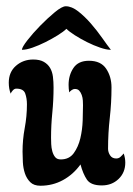

<svg xmlns="http://www.w3.org/2000/svg" viewBox="-20 -592 424 613"><path d="M86 -402Q107 -402 120 -394.5Q133 -387 140 -375Q147 -363 149 -347Q151 -331 151 -313Q151 -272 147 -232Q143 -192 143 -152Q143 -144 143.5 -132Q144 -120 147 -109Q150 -98 156 -90.5Q162 -83 174 -83Q201 -83 215.5 -103Q230 -123 236.5 -150.5Q243 -178 244 -207.5Q245 -237 245 -256Q245 -262 244.5 -271Q244 -280 241 -288.5Q238 -297 233 -302.5Q228 -308 219 -308Q214 -308 209 -304.5Q204 -301 201 -297Q200 -303 199.5 -309Q199 -315 199 -321Q199 -352 214.5 -375Q230 -398 264 -398Q302 -398 319 -372.5Q336 -347 336 -313Q336 -264 330.5 -215.5Q325 -167 325 -117Q325 -106 331.5 -96Q338 -86 351 -86Q359 -86 364.5 -91Q370 -96 375 -102Q380 -87 380 -73Q380 -41 358.5 -20.5Q337 0 305 0Q270 0 257.5 -18.5Q245 -37 237 -67Q214 -35 181 -17Q148 1 109 1Q88 1 76.5 -10.5Q65 -22 59.5 -38.5Q54 -55 53 -74Q52 -93 52 -108Q52 -146 59 -183.5Q66 -221 66 -259Q66 -278 60.5 -293.5Q55 -309 32 -309Q26 -309 21 -303.5Q16 -298 14 -293Q8 -309 8 -328Q8 -362 31 -382Q54 -402 86 -402ZM50 -433Q50 -441 67.5 -463.5Q85 -486 108.5 -510Q132 -534 155 -553Q178 -572 190 -572Q209 -572 230 -555.5Q251 -539 270.5 -516.5Q290 -494 306.5 -470.5Q323 -447 334 -433H333Q320 -433 299.5 -440Q279 -447 258 -457.5Q237 -468 219 -479.5Q201 -491 192 -500Q183 -491 164.5 -479.5Q146 -468 125 -457.5Q104 -447 84 -440Q64 -433 51 -433Z"/></svg>

Font: Gloria
Style: Regular
Weight: 400
Designer: Peter Wiegel
Foundry: Peter Wiegel
Version: Version 1.000